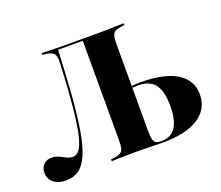

<svg xmlns="http://www.w3.org/2000/svg" viewBox="-104 -717 1006 873"><g transform="rotate(-20 399.0 -280.0)"><path d="M424.2 -2.4Q398.4 -2.4 375 -2Q351.6 -1.6 333.5 -1.2Q315.3 -0.8 302.4 0V-8.9L317.7 -10.5Q337.9 -13.7 348.4 -19.4Q358.9 -25 362.5 -38.7Q366.1 -52.4 366.1 -78.2V-201.6H504.8V-71.8Q504.8 -46.8 508.1 -33.1Q511.3 -19.4 519.8 -14.1Q528.2 -8.9 543.5 -8.9H549.2Q593.5 -8.9 616.1 -43.1Q638.7 -77.4 638.7 -146Q638.7 -216.9 613.7 -250Q588.7 -283.1 531.5 -283.1Q518.5 -283.1 507.3 -281.9Q496 -280.6 483.1 -278.2V-287.1Q498.4 -289.5 513.3 -291.1Q528.2 -292.7 549.2 -292.7Q662.1 -292.7 722.6 -255.6Q783.1 -218.5 783.1 -148.4Q783.1 -78.2 722.6 -39.1Q662.1 0 548.4 0Q529 0 500.4 -1.2Q471.8 -2.4 435.5 -2.4ZM366.1 -201.6V-562.1L368.5 -559.7H243.5L246.8 -561.3Q241.1 -431.5 233.5 -334.7Q225.8 -237.9 214.1 -171.8Q202.4 -105.6 184.3 -64.9Q166.1 -24.2 140.3 -6.5Q114.5 11.3 78.2 11.3Q41.9 11.3 19.4 -6.5Q-3.2 -24.2 -3.2 -54.8Q-3.2 -79 11.3 -94Q25.8 -108.9 50 -108.9Q68.5 -108.9 84.3 -101.6Q100 -94.4 114.5 -86.7Q129 -79 145.2 -79Q163.7 -79 177.8 -99.6Q191.9 -120.2 202.4 -167.3Q212.9 -214.5 220.6 -294.4Q228.2 -374.2 233.9 -492.7Q235.5 -518.5 231.9 -532.3Q228.2 -546 217.7 -552Q207.3 -558.1 187.1 -560.5L171.8 -562.1V-571Q184.7 -571 202.8 -570.2Q221 -569.4 244.4 -569Q267.7 -568.5 293.5 -568.5H302.4H435.5H446.8Q473.4 -568.5 496 -569Q518.5 -569.4 537.5 -570.2Q556.5 -571 568.5 -571V-562.1L553.2 -560.5Q533.1 -558.1 522.6 -552Q512.1 -546 508.5 -532.3Q504.8 -518.5 504.8 -492.7V-201.6Z"/></g></svg>

Font: Playfair 144pt SemiCondensed ExtraBold
Style: Regular
Weight: 800
Width: 4
Designer: Claus Eggers Sørensen
Foundry: Claus Eggers Sørensen
Version: Version 2.203